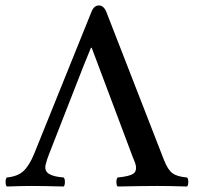

<svg xmlns="http://www.w3.org/2000/svg" viewBox="-39 -677 730 699"><path d="M85 -116.2 293.9 -633.8Q303.2 -657.2 320.8 -657.2Q338.4 -657.2 348.1 -633.8L546.9 -123Q548.8 -117.2 559.1 -91.8Q572.8 -57.6 589.8 -45.7Q606.9 -33.7 642.1 -30.8Q646.5 -26.4 646.5 -14.4Q646.5 -2.4 642.1 2Q577.6 0 534.2 0Q484.9 0 389.2 2Q384.8 -2.4 384.8 -14.4Q384.8 -26.4 389.2 -30.8Q431.6 -34.7 446.3 -44.7Q460.9 -54.7 454.1 -80.1Q452.1 -86.9 444.8 -104L294.9 -502.9H292L265.1 -437L140.1 -117.2Q131.8 -96.7 127 -77.1Q122.1 -55.2 138.7 -44.4Q155.3 -33.7 192.9 -30.8Q197.3 -26.4 197.3 -14.4Q197.3 -2.4 192.9 2Q114.7 0 76.2 0Q45.4 0 -14.2 2Q-18.6 -2.4 -18.6 -14.4Q-18.6 -26.4 -14.2 -30.8Q25.9 -34.7 46.9 -54.7Q67.9 -74.7 85 -116.2Z"/></svg>

Font: Common Serif Medium
Style: Regular
Weight: 500
Designer: Philipp H. Poll, Khaled Hosny
Foundry: Stefan Peev, Context Ltd.
Version: Version 1.026